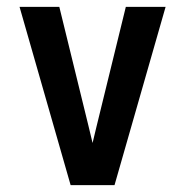

<svg xmlns="http://www.w3.org/2000/svg" viewBox="-20 -540 540 560"><path d="M186 0 37 -520H153L238 -173Q241 -161 244 -148Q247 -135 250 -123Q253 -135 256 -148Q259 -161 262 -173L347 -520H463L314 0Z"/></svg>

Font: Moesevka
Style: Bold
Weight: 700
Monospace: yes
Designer: Belleve Invis
Foundry: Belleve Invis
Version: Version 32.5.0; ttfautohint (v1.8.4)